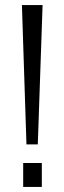

<svg xmlns="http://www.w3.org/2000/svg" viewBox="-20 -742 255 762"><path d="M72 -95V0H146V-95ZM149 -722H67L85 -169H130Z"/></svg>

Font: Perun Light
Style: Regular
Weight: 300
Foundry: Copyright (c) Stefan Peev, Context Ltd, 2016
Version: Version 1.089